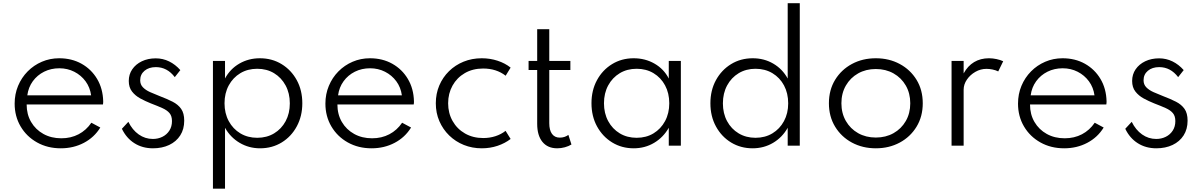

<svg xmlns="http://www.w3.org/2000/svg" viewBox="-20 -880 7261 1160"><path d="M347.5 16Q267 16 203.8 -19.5Q140.5 -55 104.5 -116.2Q68.5 -177.5 68.5 -254Q68.5 -311.5 89.2 -361.2Q110 -411 147 -448.5Q184 -486 233 -507Q282 -528 337.5 -528Q413.5 -528 472.8 -494.8Q532 -461.5 566.8 -403Q601.5 -344.5 603.5 -268Q603.5 -262 603.2 -258.2Q603 -254.5 602 -249H141Q141 -189 168 -143Q195 -97 242.2 -70.8Q289.5 -44.5 350.5 -44.5Q408.5 -44.5 454.8 -68.8Q501 -93 532 -138.5L586 -109.5Q549.5 -50 486.8 -17Q424 16 347.5 16ZM145 -304H530.5Q524 -352 497 -388.8Q470 -425.5 428.8 -446.5Q387.5 -467.5 338.5 -467.5Q288 -467.5 246.5 -446.8Q205 -426 178.2 -389.2Q151.5 -352.5 145 -304Z M904 16Q840.5 16 792 -14.8Q743.5 -45.5 716.5 -102L755.5 -144Q779.5 -95 818 -67.8Q856.5 -40.5 903.5 -40.5Q935 -40.5 961.2 -53.5Q987.5 -66.5 1003.2 -90.8Q1019 -115 1019 -148.5Q1019 -179 1004.2 -196.5Q989.5 -214 961.2 -226.8Q933 -239.5 891 -255.5Q858.5 -268.5 828 -285Q797.5 -301.5 777.8 -326.8Q758 -352 758 -391Q758 -430.5 779 -461.2Q800 -492 837 -509.8Q874 -527.5 921 -527.5Q964 -527.5 1001.8 -509Q1039.5 -490.5 1069.5 -456.5L1036 -414Q990 -474.5 921.5 -474.5Q879.5 -474.5 853.2 -452.5Q827 -430.5 827 -395Q827 -369.5 843.5 -352.5Q860 -335.5 886.8 -323.5Q913.5 -311.5 944.5 -299.5Q989.5 -282.5 1022.8 -265.5Q1056 -248.5 1074.5 -222.2Q1093 -196 1093 -151Q1093 -99.5 1069 -62Q1045 -24.5 1002.2 -4.2Q959.5 16 904 16Z M1266.5 260V-512H1339.5V-406Q1370.5 -463.5 1426.2 -495.8Q1482 -528 1550 -528Q1623.5 -528 1681.5 -492.5Q1739.5 -457 1773 -395.8Q1806.5 -334.5 1806.5 -256Q1806.5 -178.5 1773.2 -116.8Q1740 -55 1682.2 -19.5Q1624.5 16 1551 16Q1484 16 1428 -17Q1372 -50 1339.5 -108V260ZM1534 -47.5Q1591.5 -47.5 1636 -74.2Q1680.5 -101 1705.8 -148Q1731 -195 1731 -255.5Q1731 -316.5 1705.5 -363.8Q1680 -411 1635.8 -437.8Q1591.5 -464.5 1534 -464.5Q1476.5 -464.5 1432 -437.8Q1387.5 -411 1362 -364Q1336.5 -317 1336.5 -256Q1336.5 -195.5 1362 -148.2Q1387.5 -101 1432.2 -74.2Q1477 -47.5 1534 -47.5Z M2225 16Q2144.5 16 2081.2 -19.5Q2018 -55 1982 -116.2Q1946 -177.5 1946 -254Q1946 -311.5 1966.8 -361.2Q1987.5 -411 2024.5 -448.5Q2061.5 -486 2110.5 -507Q2159.5 -528 2215 -528Q2291 -528 2350.2 -494.8Q2409.5 -461.5 2444.2 -403Q2479 -344.5 2481 -268Q2481 -262 2480.8 -258.2Q2480.5 -254.5 2479.5 -249H2018.5Q2018.5 -189 2045.5 -143Q2072.5 -97 2119.8 -70.8Q2167 -44.5 2228 -44.5Q2286 -44.5 2332.2 -68.8Q2378.5 -93 2409.5 -138.5L2463.5 -109.5Q2427 -50 2364.2 -17Q2301.5 16 2225 16ZM2022.5 -304H2408Q2401.5 -352 2374.5 -388.8Q2347.5 -425.5 2306.2 -446.5Q2265 -467.5 2216 -467.5Q2165.5 -467.5 2124 -446.8Q2082.5 -426 2055.8 -389.2Q2029 -352.5 2022.5 -304Z M2890.5 16Q2833 16 2782.5 -4.2Q2732 -24.5 2694 -61.5Q2656 -98.5 2634.5 -148Q2613 -197.5 2613 -256Q2613 -314 2634 -363.5Q2655 -413 2692.8 -450Q2730.5 -487 2781 -507.5Q2831.5 -528 2890.5 -528Q2941 -528 2986.5 -513Q3032 -498 3065 -471.5L3035 -422.5Q2979 -466 2899 -466Q2836 -466 2788.2 -438.2Q2740.5 -410.5 2714 -362.8Q2687.5 -315 2687.5 -256Q2687.5 -196.5 2714.5 -148.8Q2741.5 -101 2789.5 -73.5Q2837.5 -46 2899.5 -46Q2938.5 -46 2973.2 -57.2Q3008 -68.5 3034.5 -89.5L3065 -40.5Q3031.5 -14.5 2986.5 0.8Q2941.5 16 2890.5 16Z M3346.5 16Q3289 16 3257.2 -22.8Q3225.5 -61.5 3225.5 -132V-457H3173.5V-512H3225.5V-703.5H3298.5V-512H3426V-457H3298.5V-136Q3298.5 -93.5 3315 -71Q3331.5 -48.5 3362 -48.5Q3391.5 -48.5 3414 -65L3432.5 -7Q3415.5 3.5 3392.5 9.8Q3369.5 16 3346.5 16Z M3808.5 16Q3736.5 16 3678.8 -19.2Q3621 -54.5 3587.2 -116Q3553.5 -177.5 3553.5 -256.5Q3553.5 -334.5 3586.8 -395.8Q3620 -457 3677.8 -492.5Q3735.5 -528 3808.5 -528Q3878 -528 3934.5 -495.5Q3991 -463 4020.5 -405.5V-512H4093.5V0H4020.5V-108Q3987.5 -50 3932 -17Q3876.5 16 3808.5 16ZM3826.5 -47.5Q3884 -47.5 3928.2 -74.2Q3972.5 -101 3998 -148.2Q4023.5 -195.5 4023.5 -256Q4023.5 -317 3998.2 -364Q3973 -411 3928.5 -437.8Q3884 -464.5 3826.5 -464.5Q3769 -464.5 3724.5 -437.8Q3680 -411 3654.5 -364Q3629 -317 3629 -256Q3629 -195.5 3654.5 -148.2Q3680 -101 3724.5 -74.2Q3769 -47.5 3826.5 -47.5Z M4527 16Q4455 16 4397.2 -19Q4339.5 -54 4305.8 -115.5Q4272 -177 4272 -256Q4272 -334.5 4305.5 -395.8Q4339 -457 4396.8 -492.5Q4454.5 -528 4528 -528Q4596.5 -528 4652 -495.5Q4707.5 -463 4739 -405.5V-860.5H4812V0H4739V-108Q4706.5 -50 4650.8 -17Q4595 16 4527 16ZM4544.5 -47.5Q4602 -47.5 4646.5 -74.2Q4691 -101 4716.5 -148.2Q4742 -195.5 4742 -255.5Q4742 -316.5 4716.8 -363.8Q4691.5 -411 4646.8 -437.8Q4602 -464.5 4544.5 -464.5Q4487.5 -464.5 4443 -437.8Q4398.5 -411 4373 -363.8Q4347.5 -316.5 4347.5 -255.5Q4347.5 -195 4372.8 -148Q4398 -101 4442.8 -74.2Q4487.5 -47.5 4544.5 -47.5Z M5271.5 16Q5191.5 16 5127.2 -18.5Q5063 -53 5025.5 -114.5Q4988 -176 4988 -256Q4988 -336.5 5025.5 -397.8Q5063 -459 5127 -493.5Q5191 -528 5271.5 -528Q5351.5 -528 5415.8 -493.5Q5480 -459 5517.5 -397.8Q5555 -336.5 5555 -256Q5555 -176 5517.5 -114.5Q5480 -53 5415.8 -18.5Q5351.5 16 5271.5 16ZM5271.5 -49Q5331.5 -49 5378.5 -75.5Q5425.5 -102 5452.5 -148.8Q5479.5 -195.5 5479.5 -256Q5479.5 -316.5 5452.5 -363.2Q5425.5 -410 5378.5 -436.5Q5331.5 -463 5271.5 -463Q5211.5 -463 5164.5 -436.5Q5117.5 -410 5090.5 -363.2Q5063.5 -316.5 5063.5 -256Q5063.5 -196 5090.5 -149Q5117.5 -102 5164.5 -75.5Q5211.5 -49 5271.5 -49Z M5729 0V-512H5802V-436.5Q5826.5 -481.5 5865.2 -504.8Q5904 -528 5955 -528Q5977.5 -528 6000.8 -523Q6024 -518 6041 -510L6011 -448.5Q5996 -456 5976.8 -460Q5957.5 -464 5940 -464Q5904.5 -464 5873 -446Q5841.5 -428 5821.8 -399.2Q5802 -370.5 5802 -338V0Z M6409.5 16Q6329 16 6265.8 -19.5Q6202.5 -55 6166.5 -116.2Q6130.5 -177.5 6130.5 -254Q6130.5 -311.5 6151.2 -361.2Q6172 -411 6209 -448.5Q6246 -486 6295 -507Q6344 -528 6399.5 -528Q6475.5 -528 6534.8 -494.8Q6594 -461.5 6628.8 -403Q6663.5 -344.5 6665.5 -268Q6665.5 -262 6665.2 -258.2Q6665 -254.5 6664 -249H6203Q6203 -189 6230 -143Q6257 -97 6304.2 -70.8Q6351.5 -44.5 6412.5 -44.5Q6470.5 -44.5 6516.8 -68.8Q6563 -93 6594 -138.5L6648 -109.5Q6611.5 -50 6548.8 -17Q6486 16 6409.5 16ZM6207 -304H6592.5Q6586 -352 6559 -388.8Q6532 -425.5 6490.8 -446.5Q6449.5 -467.5 6400.5 -467.5Q6350 -467.5 6308.5 -446.8Q6267 -426 6240.2 -389.2Q6213.5 -352.5 6207 -304Z M6966 16Q6902.5 16 6854 -14.8Q6805.5 -45.5 6778.5 -102L6817.5 -144Q6841.5 -95 6880 -67.8Q6918.5 -40.5 6965.5 -40.5Q6997 -40.5 7023.2 -53.5Q7049.5 -66.5 7065.2 -90.8Q7081 -115 7081 -148.5Q7081 -179 7066.2 -196.5Q7051.5 -214 7023.2 -226.8Q6995 -239.5 6953 -255.5Q6920.5 -268.5 6890 -285Q6859.5 -301.5 6839.8 -326.8Q6820 -352 6820 -391Q6820 -430.5 6841 -461.2Q6862 -492 6899 -509.8Q6936 -527.5 6983 -527.5Q7026 -527.5 7063.8 -509Q7101.5 -490.5 7131.5 -456.5L7098 -414Q7052 -474.5 6983.5 -474.5Q6941.5 -474.5 6915.2 -452.5Q6889 -430.5 6889 -395Q6889 -369.5 6905.5 -352.5Q6922 -335.5 6948.8 -323.5Q6975.5 -311.5 7006.5 -299.5Q7051.5 -282.5 7084.8 -265.5Q7118 -248.5 7136.5 -222.2Q7155 -196 7155 -151Q7155 -99.5 7131 -62Q7107 -24.5 7064.2 -4.2Q7021.5 16 6966 16Z"/></svg>

Font: Spartan Thin
Style: Regular
Weight: 400
Version: Version 1.004